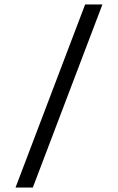

<svg xmlns="http://www.w3.org/2000/svg" viewBox="-20 -736 532 866"><path d="M364 -716H442L128 110H50Z"/></svg>

Font: Uncut Sans Variable
Style: Regular
Weight: 400
Designer: Kasper Nordkvist
Foundry: UNCUT.wtf
Version: Version 1.304;Glyphs 3.2 (3246)